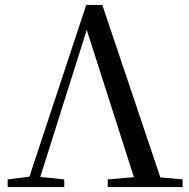

<svg xmlns="http://www.w3.org/2000/svg" viewBox="-20 -757 766 777"><path d="M416 0H719V-31L629 -39L394 -737H329L99 -42L11 -31V0H240V-31L143 -41L331 -636L522 -40L416 -31Z"/></svg>

Font: Noto Serif HK Medium
Style: Regular
Weight: 500
Designer: Ryoko NISHIZUKA 西塚涼子 (kana & ideographs); Frank Grießhammer (Latin, Greek & Cyrillic); Wenlong ZHANG 张文龙 (bopomofo); San
Foundry: Adobe
Version: Version 2.001;hotconv 1.1.0;makeotfexe 2.6.0